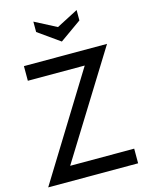

<svg xmlns="http://www.w3.org/2000/svg" viewBox="-135 -1010 820 1089"><g transform="rotate(-15 274.5 -465.0)"><path d="M161 -86H537V0H9L388 -614H54V-700H542ZM171 -869V-930L298 -864L425 -930V-869L298 -779Z"/></g></svg>

Font: Cabin
Style: Regular
Weight: 400
Designer: Pablo Impallari
Foundry: Pablo Impallari. http://www.impallari.com Igino Marini. http://www.ikern.com
Version: Version 2.001